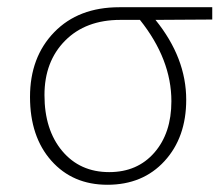

<svg xmlns="http://www.w3.org/2000/svg" viewBox="-20 -501 615 531"><path d="M495 -225Q495 -121 435 -55.5Q375 10 277 10Q181 10 122 -56.5Q63 -123 63 -233Q63 -343 130 -412Q197 -481 310 -481H567V-447L410 -446Q495 -341 495 -225ZM103 -238Q103 -142 152 -83.5Q201 -25 282 -25Q360 -25 407 -79Q454 -133 454 -221Q454 -337 367 -446H313Q217 -446 160 -388.5Q103 -331 103 -238Z"/></svg>

Font: Cantarell Light
Style: Regular
Weight: 300
Designer: Dave Crossland, Nikolaus Waxweiler, Florian Fecher, Jacques Le Bailly, Eben Sorkin, Alexei Vanyashin, Alexios Zavras, Em
Version: Version 0.303